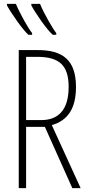

<svg xmlns="http://www.w3.org/2000/svg" viewBox="-20 -973 456 993"><path d="M187 -953H142V-945C164 -904 223 -818 253 -793H271V-802C252 -825 205 -908 187 -953ZM62 -953H16V-945C39 -903 98 -818 127 -793H146V-802C126 -826 82 -905 62 -953ZM175 -714H77V0H115V-317H212L354 0H397L248 -326C332 -350 373 -414 373 -523C373 -664 303 -714 175 -714ZM173 -679C289 -679 335 -633 335 -523C335 -402 279 -352 194 -352H115V-679Z"/></svg>

Font: Noto Sans ExtraCondensed ExtraLight
Style: Regular
Weight: 200
Width: 2
Designer: Monotype Design Team
Foundry: Monotype Imaging Inc.
Version: Version 2.013